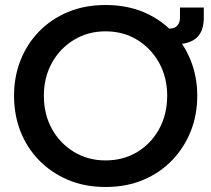

<svg xmlns="http://www.w3.org/2000/svg" viewBox="-20 -733 843 766"><path d="M401 13Q318 13 251 -15.5Q184 -44 135.5 -94Q87 -144 61.5 -209.5Q36 -275 36 -351Q36 -426 61.5 -491.5Q87 -557 135.5 -607Q184 -657 251 -685Q318 -713 401 -713Q485 -713 552 -685Q619 -657 667 -607Q715 -557 741 -491.5Q767 -426 767 -351Q767 -275 741 -209.5Q715 -144 667 -94Q619 -44 552 -15.5Q485 13 401 13ZM401 -93Q472 -93 527.5 -126.5Q583 -160 615 -218.5Q647 -277 647 -351Q647 -424 615 -482Q583 -540 527.5 -574Q472 -608 401 -608Q331 -608 275 -574Q219 -540 187 -482Q155 -424 155 -351Q155 -277 187 -219Q219 -161 275 -127Q331 -93 401 -93ZM625 -556V-619H658Q677 -619 687.5 -631Q698 -643 698 -662V-703H793V-659Q792 -606 763 -581Q734 -556 674 -556Z"/></svg>

Font: MuseoModerno Medium
Style: Regular
Weight: 500
Designer: Pablo Cosgaya, Héctor Gatti, Marcela Romero, and the Authors of The MuseoModerno Project.
Foundry: Omnibus-Type Team
Version: Version 1.001